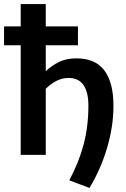

<svg xmlns="http://www.w3.org/2000/svg" viewBox="-41 -763 622 946"><path d="M-21 -633H61V-743H184.5V-633H343V-540H184.5V-412Q214.5 -440.5 250.5 -458Q286.5 -475.5 335 -475.5Q428.5 -475.5 473.2 -416Q518 -356.5 518 -242Q518 -189.5 509.8 -137Q501.5 -84.5 486.2 -33Q471 18.5 449.2 67.8Q427.5 117 400 163L300.5 125.5Q323.5 81.5 341 38.5Q358.5 -4.5 370.5 -49.2Q382.5 -94 388.5 -141.8Q394.5 -189.5 394.5 -242Q394.5 -279 387.5 -305Q380.5 -331 367.8 -347.5Q355 -364 337 -371.5Q319 -379 297.5 -379Q265.5 -379 237.2 -364.5Q209 -350 184.5 -325.5V0H61V-540H-21Z"/></svg>

Font: Lato
Style: Bold
Weight: 700
Designer: Lukasz Dziedzic
Foundry: tyPoland Lukasz Dziedzic
Version: Version 2.007; 2014-02-27